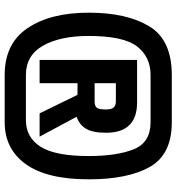

<svg xmlns="http://www.w3.org/2000/svg" viewBox="14 -786 772 841"><g transform="rotate(90 400.5 -366.0)"><path d="M36 -368Q36 -534 95.5 -633Q155 -732 309 -732H516Q657 -732 711.5 -636Q766 -540 766 -368Q766 -185 699.5 -92.5Q633 0 516 0H309Q171 0 103.5 -100.5Q36 -201 36 -368ZM507 -93Q582 -93 623 -157Q664 -221 664 -368Q664 -491 634.5 -565Q605 -639 516 -639H309Q230 -639 184 -580Q138 -521 138 -368Q138 -243 180.5 -168Q223 -93 309 -93ZM243 -580H429Q562 -580 562 -444Q562 -386 544.5 -356.5Q527 -327 492 -315L579 -153H477L396 -319H345V-153H243ZM426 -394Q444 -394 452 -403Q460 -412 460 -443Q460 -468 451 -477.5Q442 -487 426 -487H345V-394Z"/></g></svg>

Font: Exo ExtraBold
Style: Regular
Weight: 800
Designer: Natanael Gama
Foundry: Natanael Gama
Version: Version 1.500